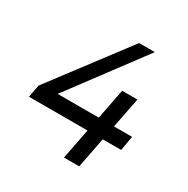

<svg xmlns="http://www.w3.org/2000/svg" viewBox="-159 -841 962 983"><g transform="rotate(30 322.0 -350.0)"><path d="M596 -266 581 -180H472L437 0H347L382 -180H36L50 -254L387 -700H480L156 -266H399L434 -445H524L489 -266Z"/></g></svg>

Font: Gontserrat
Style: Italic
Weight: 400
Italic angle: -11.3°
Designer: Julieta Ulanovsky
Foundry: Julieta Ulanovsky
Version: Version 6.001